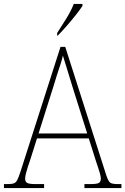

<svg xmlns="http://www.w3.org/2000/svg" viewBox="-23 -951 634 971"><path d="M-3 0V-20H16Q37 -20 47.5 -24Q58 -28 64.5 -41Q71 -54 80 -81L283 -714H307L515 -63Q525 -34 534.5 -27Q544 -20 575 -20H591V0H404V-20H433Q469 -20 478 -26.5Q487 -33 487 -48Q487 -57 482.5 -73.5Q478 -90 472 -107Q466 -124 463 -134L426 -251H164L129 -140Q125 -129 119 -111Q113 -93 108.5 -75Q104 -57 104 -47Q104 -33 113.5 -26.5Q123 -20 158 -20H200V0ZM172 -276H418L347 -501Q333 -547 318.5 -594Q304 -641 295 -670Q292 -654 283 -626.5Q274 -599 264 -568.5Q254 -538 247 -513ZM266 -784Q288 -818 312.5 -857.5Q337 -897 350 -931H394V-921Q383 -904 361 -876Q339 -848 314 -819.5Q289 -791 269 -771H266Z"/></svg>

Font: Noto Serif Hebrew SemiCondensed Thin
Style: Regular
Weight: 100
Width: 4
Designer: Monotype Design Team
Foundry: Monotype Imaging Inc.
Version: Version 2.004; ttfautohint (v1.8.4.7-5d5b)